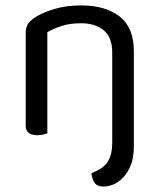

<svg xmlns="http://www.w3.org/2000/svg" viewBox="-20 -495 590 710"><path d="M318 146Q336 138 350.5 129.5Q365 121 374.5 108.5Q384 96 389.5 77.5Q395 59 395 30V-301Q395 -357 363.5 -383Q332 -409 279 -409Q239 -409 208 -399Q177 -389 155 -376V-2Q150 0 140 2.5Q130 5 118 5Q75 5 75 -31V-372Q75 -393 83.5 -406.5Q92 -420 113 -433Q139 -449 182 -462Q225 -475 279 -475Q370 -475 422.5 -434Q475 -393 475 -305V45Q475 89 463 117.5Q451 146 433.5 163.5Q416 181 397 188Q378 195 364 195Q339 195 329.5 180.5Q320 166 318 146Z"/></svg>

Font: Baloo Bhai 2
Style: Regular
Weight: 400
Designer: Supriya Tembe, Noopur Datye and Ek Type
Foundry: Ek Type
Version: Version 1.640;PS 1.000;hotconv 16.6.51;makeotf.lib2.5.65220;